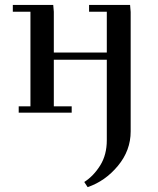

<svg xmlns="http://www.w3.org/2000/svg" viewBox="-20 -459 645 782"><path d="M32.2 -411.1V-439H196.8L199.2 -411.1V-245.1H415V-411.1H342.8V-439H509.8L512.2 -410.2V76.2Q512.2 153.8 460.4 216.3Q408.7 278.8 336.9 303.2L323.2 282.2Q360.8 258.3 387.9 215.1Q415 171.9 415 111.8V-215.8H199.2V-25.9H272V0H56.2V-25.9H104V-411.1Z"/></svg>

Font: Dehuti Alt
Style: Bold
Weight: 700
Version: Version 1.2